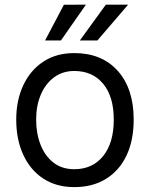

<svg xmlns="http://www.w3.org/2000/svg" viewBox="-20 -776 631 808"><path d="M292.6 11.4Q216.6 11.4 161.9 -24.7Q107.2 -60.7 77.8 -124.8Q48.3 -188.9 48.3 -272.7Q48.3 -353.7 77.8 -416.9Q107.2 -480.1 161.9 -516.3Q216.6 -552.6 292.6 -552.6Q408.7 -552.6 475.7 -477.6Q542.6 -402.7 542.6 -272.7Q542.6 -185.4 512.4 -121.6Q482.2 -57.9 426.1 -23.3Q370 11.4 292.6 11.4ZM292.6 -63.9Q369.3 -63.9 414.1 -119.3Q458.8 -174.7 458.8 -272.7Q458.8 -369.7 414.1 -423.5Q369.3 -477.3 292.6 -477.3Q243.6 -477.3 207.6 -450.6Q171.5 -424 151.8 -377.8Q132.1 -331.7 132.1 -272.7Q132.1 -214.5 150.6 -167.1Q169 -119.7 204.9 -91.8Q240.8 -63.9 292.6 -63.9ZM316.1 -605.8 425.4 -756.4H519.2L389.9 -605.8ZM169.7 -605.8 248.9 -756 341.6 -756.4 236.5 -605.8Z"/></svg>

Font: Inter UI
Style: Regular
Weight: 400
Designer: Rasmus Andersson
Foundry: rsms
Version: Version 2.2